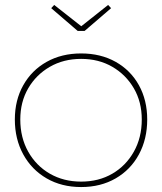

<svg xmlns="http://www.w3.org/2000/svg" viewBox="-20 -746 655 776"><path d="M308 10Q229 10 168.5 -25Q108 -60 74 -122Q40 -184 40 -263Q40 -341 74 -401.5Q108 -462 168.5 -496Q229 -530 308 -530Q387 -530 447.5 -496Q508 -462 541.5 -401.5Q575 -341 575 -263Q575 -184 541.5 -122Q508 -60 447.5 -25Q387 10 308 10ZM308 -12Q379 -12 434 -44Q489 -76 521 -133Q553 -190 553 -263Q553 -334 521 -389Q489 -444 434 -476Q379 -508 308 -508Q237 -508 181.5 -476Q126 -444 94 -389Q62 -334 62 -263Q62 -190 94 -133Q126 -76 181.5 -44Q237 -12 308 -12ZM294 -621 187 -713 199 -726 316 -634H301L417 -726L429 -713L322 -621Z"/></svg>

Font: Lexend Deca Thin
Style: Regular
Weight: 250
Designer: Bonnie Shaver-Troup, Thomas Jockin
Foundry: Lexend
Version: Version 1.007